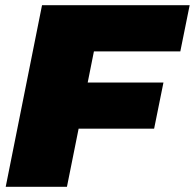

<svg xmlns="http://www.w3.org/2000/svg" viewBox="-20 -720 751 740"><path d="M238 0H2L142 -700H711L675 -522H342L318 -402H610L574 -224H283Z"/></svg>

Font: Montserrat Black
Style: Italic
Weight: 900
Italic angle: -11.3°
Designer: Julieta Ulanovsky
Foundry: Julieta Ulanovsky
Version: Version 9.000; ttfautohint (v1.8.4.7-5d5b)